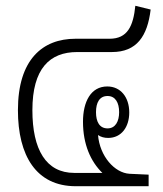

<svg xmlns="http://www.w3.org/2000/svg" viewBox="-20 -644 562 664"><path d="M242 0H494V-40L428 -43C376 -46 325 -104 319 -177C329 -170 341 -167 354 -167C400 -167 427 -205 427 -255C427 -308 397 -345 351 -345C294 -345 267 -292 267 -223C267 -144 294 -85 334 -46H237C139 -46 92 -127 92 -263C92 -407 152 -464 247 -464H367C453 -464 490 -519 501 -611L448 -624C441 -554 421 -510 359 -510H241C127 -510 42 -438 42 -263C42 -106 105 0 242 0ZM352 -200C324 -200 312 -223 312 -256C312 -289 324 -312 352 -312C379 -312 392 -289 392 -256C392 -224 379 -200 352 -200Z"/></svg>

Font: Noto Sans Thai Looped Condensed Light
Style: Regular
Weight: 300
Width: 3
Designer: Sasikarn Vongin, Ben Mitchell
Foundry: The Fontpad Ltd
Version: Version 1.001